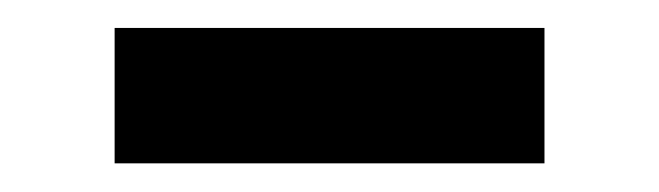

<svg xmlns="http://www.w3.org/2000/svg" viewBox="-20 -382 460 134"><path d="M60 -268V-362.5H360V-268Z"/></svg>

Font: Manrope ExtraLight
Style: Bold
Weight: 700
Version: Version 4.504